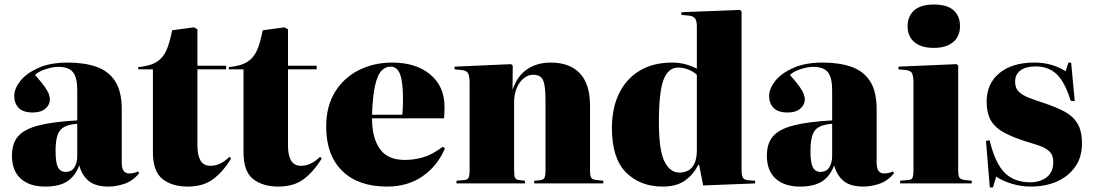

<svg xmlns="http://www.w3.org/2000/svg" viewBox="-20 -812 4838 850"><path d="M180 14Q111 14 72 -21Q33 -56 33 -123Q33 -177 60 -208.5Q87 -240 150.5 -256.5Q214 -273 322 -279V-412Q322 -469 303 -492.5Q284 -516 238 -516Q214 -516 182.5 -506Q151 -496 135 -480Q165 -447 179 -426.5Q193 -406 197 -393.5Q201 -381 201 -372Q201 -349 181.5 -331.5Q162 -314 125 -314Q82 -314 62.5 -334.5Q43 -355 43 -387Q43 -419 69.5 -453Q96 -487 149 -511Q202 -535 280 -535Q353 -535 406.5 -516.5Q460 -498 489.5 -453Q519 -408 519 -327V-91Q519 -44 552 -44Q572 -44 591 -53L596 -45Q567 -10 530 2Q493 14 461 14Q402 14 372 -11.5Q342 -37 331 -80Q313 -32 277.5 -9Q242 14 180 14ZM271 -51Q296 -51 309 -70.5Q322 -90 322 -122V-264Q266 -260 246 -235Q226 -210 226 -144Q226 -92 236.5 -71.5Q247 -51 271 -51Z M811 14Q742 14 699.5 -19.5Q657 -53 657 -137V-505H592V-515Q646 -520 674.5 -538.5Q703 -557 717.5 -591Q732 -625 742 -678L839 -691L854 -682V-521H981V-505H854V-166Q854 -125 867.5 -101.5Q881 -78 912 -78Q956 -78 996 -118L1003 -110Q967 -51 923 -18.5Q879 14 811 14Z M1212 14Q1143 14 1100.5 -19.5Q1058 -53 1058 -137V-505H993V-515Q1047 -520 1075.5 -538.5Q1104 -557 1118.5 -591Q1133 -625 1143 -678L1240 -691L1255 -682V-521H1382V-505H1255V-166Q1255 -125 1268.5 -101.5Q1282 -78 1313 -78Q1357 -78 1397 -118L1404 -110Q1368 -51 1324 -18.5Q1280 14 1212 14Z M1693 14Q1566 14 1495 -55.5Q1424 -125 1424 -251Q1424 -342 1463.5 -405.5Q1503 -469 1569.5 -502Q1636 -535 1716 -535Q1821 -535 1884.5 -482.5Q1948 -430 1948 -338Q1948 -327 1947.5 -315Q1947 -303 1946 -288H1627Q1627 -202 1661.5 -153Q1696 -104 1772 -104Q1813 -104 1853 -115.5Q1893 -127 1940 -162L1950 -156Q1918 -79 1852 -32.5Q1786 14 1693 14ZM1627 -304H1761Q1763 -322 1763.5 -340Q1764 -358 1764 -375Q1764 -450 1751 -483.5Q1738 -517 1709 -517Q1687 -517 1669.5 -499.5Q1652 -482 1641 -436Q1630 -390 1627 -304Z M2001 0V-12L2035 -15Q2049 -16 2054 -24.5Q2059 -33 2059 -59V-444Q2059 -474 2052.5 -487Q2046 -500 2023 -502L1992 -505L1993 -517L2243 -528L2250 -521L2249 -417H2250Q2271 -477 2314.5 -506Q2358 -535 2418 -535Q2502 -535 2547 -487.5Q2592 -440 2592 -344V-58Q2592 -33 2598 -24.5Q2604 -16 2622 -15L2651 -12V0H2345V-12L2371 -14Q2386 -16 2390.5 -25Q2395 -34 2395 -58V-362Q2395 -412 2390 -437.5Q2385 -463 2373 -472Q2361 -481 2340 -481Q2317 -481 2297.5 -464.5Q2278 -448 2267 -420.5Q2256 -393 2256 -360V-59Q2256 -33 2260 -25Q2264 -17 2277 -15L2304 -12V0Z M2914 14Q2814 14 2751.5 -48.5Q2689 -111 2689 -245Q2689 -334 2721 -399Q2753 -464 2812.5 -499.5Q2872 -535 2956 -535Q2987 -535 3014.5 -527.5Q3042 -520 3065 -508V-695Q3065 -720 3057 -730.5Q3049 -741 3029 -743L2996 -746L2997 -758L3256 -768L3263 -761V-60Q3263 -36 3268.5 -26Q3274 -16 3292 -14L3323 -12V0L3093 9L3075 -82H3071Q3051 -41 3013.5 -13.5Q2976 14 2914 14ZM2988 -48Q3008 -48 3025.5 -56.5Q3043 -65 3054 -87Q3065 -109 3065 -149V-481Q3047 -497 3025 -505Q3003 -513 2983 -513Q2938 -513 2917.5 -459Q2897 -405 2897 -271Q2897 -147 2921.5 -97.5Q2946 -48 2988 -48Z M3522 14Q3453 14 3414 -21Q3375 -56 3375 -123Q3375 -177 3402 -208.5Q3429 -240 3492.5 -256.5Q3556 -273 3664 -279V-412Q3664 -469 3645 -492.5Q3626 -516 3580 -516Q3556 -516 3524.5 -506Q3493 -496 3477 -480Q3507 -447 3521 -426.5Q3535 -406 3539 -393.5Q3543 -381 3543 -372Q3543 -349 3523.5 -331.5Q3504 -314 3467 -314Q3424 -314 3404.5 -334.5Q3385 -355 3385 -387Q3385 -419 3411.5 -453Q3438 -487 3491 -511Q3544 -535 3622 -535Q3695 -535 3748.5 -516.5Q3802 -498 3831.5 -453Q3861 -408 3861 -327V-91Q3861 -44 3894 -44Q3914 -44 3933 -53L3938 -45Q3909 -10 3872 2Q3835 14 3803 14Q3744 14 3714 -11.5Q3684 -37 3673 -80Q3655 -32 3619.5 -9Q3584 14 3522 14ZM3613 -51Q3638 -51 3651 -70.5Q3664 -90 3664 -122V-264Q3608 -260 3588 -235Q3568 -210 3568 -144Q3568 -92 3578.5 -71.5Q3589 -51 3613 -51Z M4114 -600Q4058 -600 4028 -625.5Q3998 -651 3998 -696Q3998 -740 4027 -766Q4056 -792 4114 -792Q4173 -792 4201.5 -766.5Q4230 -741 4230 -696Q4230 -651 4199.5 -625.5Q4169 -600 4114 -600ZM3965 0V-12L4001 -15Q4015 -16 4019.5 -24.5Q4024 -33 4024 -59V-444Q4024 -474 4018 -487Q4012 -500 3989 -502L3957 -505L3958 -517L4215 -528L4222 -521V-59Q4222 -33 4228 -25Q4234 -17 4251 -15L4282 -12V0Z M4362 18 4345 -188 4361 -191Q4386 -88 4428.5 -46.5Q4471 -5 4541 -5Q4585 -5 4614 -27.5Q4643 -50 4643 -96Q4643 -126 4625.5 -142Q4608 -158 4581.5 -167Q4555 -176 4527 -184Q4467 -203 4427 -224Q4387 -245 4367.5 -277.5Q4348 -310 4348 -362Q4348 -442 4404.5 -488.5Q4461 -535 4559 -535Q4597 -535 4630.5 -526Q4664 -517 4698 -497L4710 -535H4722L4738 -364L4720 -366Q4694 -450 4657.5 -484Q4621 -518 4565 -518Q4522 -518 4498 -500.5Q4474 -483 4474 -450Q4474 -421 4491.5 -405Q4509 -389 4538 -378Q4567 -367 4601 -356Q4653 -339 4691 -319Q4729 -299 4749.5 -266Q4770 -233 4770 -177Q4770 -116 4740 -73.5Q4710 -31 4659 -8.5Q4608 14 4543 14Q4502 14 4461 2Q4420 -10 4390 -30L4376 18Z"/></svg>

Font: Literata 72pt ExtraBold
Style: Regular
Weight: 800
Designer: Latin by Veronika Burian and Jose Scaglione. Greek by Irene Vlachou. Cyrillic by Vera Evstafieva.
Foundry: TypeTogether
Version: Version 3.002